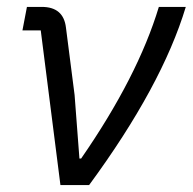

<svg xmlns="http://www.w3.org/2000/svg" viewBox="-20 -536 558 556"><path d="M238 0H155L98 -448H45L58 -516H101Q164 -516 171 -456L196 -261L210 -77H215Q379 -314 440 -516H518Q449 -287 238 0Z"/></svg>

Font: Aneliza
Style: Italic
Weight: 400
Italic angle: -11.31°
Designer: Mike Abbink, Paul van der Laan, Pieter van Rosmalen
Foundry: Bold Monday
Version: Version 3.0